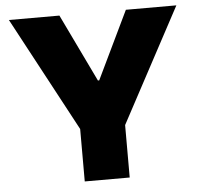

<svg xmlns="http://www.w3.org/2000/svg" viewBox="-52 -781 868 834"><g transform="rotate(-5 382.0 -363.5)"><path d="M17 -727.3H237.2L379.3 -431.8H384.9L527 -727.3H747.2L480.1 -228.7V0H284.1V-228.7Z"/></g></svg>

Font: Inter P Black
Style: Regular
Weight: 900
Designer: Rasmus Andersson
Foundry: rsms
Version: Version 3.018;git-588b23468